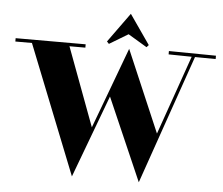

<svg xmlns="http://www.w3.org/2000/svg" viewBox="-103 -941 1202 1035"><g transform="rotate(5 498.0 -423.5)"><path d="M1040 -670.9 928.2 -671.9 685.1 26.9 490.2 -419.9 323.2 26.9 45.9 -670.9H-43.9V-689H335V-670.9H249L407.2 -246.1Q448.7 -357.9 490.2 -468.3Q531.7 -578.6 570.8 -685.1L759.8 -243.2Q797.9 -352.1 835.4 -458.3Q873 -564.5 910.2 -671.9L785.2 -673.8V-691.9L1040 -689ZM563.5 -874 674.3 -714.4 663.1 -702.1 561 -763.2 459.5 -702.1 448.2 -714.4Z"/></g></svg>

Font: Purple Purse
Style: Regular
Weight: 400
Designer: Astigmatic (AOETI)
Foundry: Astigmatic (AOETI)
Version: Version 1.000